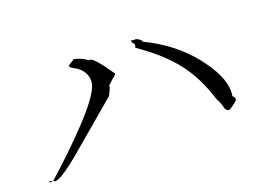

<svg xmlns="http://www.w3.org/2000/svg" viewBox="-72 -732 1033 758"><g transform="rotate(-20 444.5 -353.0)"><path d="M51 -139Q77 -139 175 -222.5Q273 -306 363 -382Q379 -411 379 -420V-422Q402 -443 411 -450Q416 -454 416 -457Q416 -461 411 -465Q358 -543 341 -543L337 -542Q319 -558 283 -567Q255 -551 255 -547Q255 -541 282 -527Q318 -502 318 -465Q318 -456 316 -447Q301 -400 217.5 -312Q134 -224 42 -143L29 -146Q26 -146 26 -144Q26 -141 32 -141Q35 -141 42 -144Q45 -139 51 -139ZM791 -168Q805 -175 822 -189Q830 -195 830 -202Q830 -208 821 -215Q823 -225 823 -235Q823 -302 751 -392Q679 -482 563 -538L557 -548Q558 -548 561 -543Q547 -557 539 -557H534Q527 -557 519 -559Q521 -549 525 -545Q529 -541 529 -537Q529 -532 526 -526Q622 -460 675 -392Q728 -324 758 -226Q771 -202 774 -186Q777 -170 791 -168Z"/></g></svg>

Font: Xiaobo Songti 小帛宋体
Style: Regular
Weight: 400
Version: Version 1.501;March 17, 2024;FontCreator 14.0.0.2814 64-bit